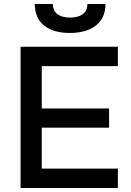

<svg xmlns="http://www.w3.org/2000/svg" viewBox="-20 -941 654 961"><path d="M83 0V-707H570V-610H189V-398H526V-302H189V-97H570V0ZM330 -776Q248 -776 201.5 -812.5Q155 -849 154 -921H244Q246 -885 269 -869Q292 -853 331 -853Q370 -853 393 -869Q416 -885 418 -921H508Q508 -874 486 -841.5Q464 -809 424.5 -792.5Q385 -776 330 -776Z"/></svg>

Font: Onest Medium
Style: Regular
Weight: 500
Designer: Dmitri Voloshin, Andrey Kudryavtsev
Foundry: Dmitri Voloshin, Andrey Kudryavtsev
Version: Version 1.000;gftools[0.9.33]